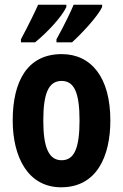

<svg xmlns="http://www.w3.org/2000/svg" viewBox="-20 -786 523 816"><path d="M414 -756V-766H293C282 -739 254 -680 220 -619V-606H286C329 -645 395 -716 414 -756ZM262 -756V-766H142C130 -738 102 -681 69 -619V-606H129C183 -650 242 -714 262 -756ZM449 -274C449 -457 368 -556 242 -556C96 -556 34 -440 34 -274C34 -120 98 10 240 10C392 10 449 -123 449 -274ZM164 -273C164 -391 187 -442 242 -442C296 -442 318 -391 318 -274C318 -157 296 -105 242 -105C188 -105 164 -158 164 -273Z"/></svg>

Font: Noto Sans Tamil ExtraCondensed
Style: Bold
Weight: 700
Width: 2
Designer: Jelle Bosma - Monotype Design Team
Foundry: Monotype Imaging Inc.
Version: Version 2.004